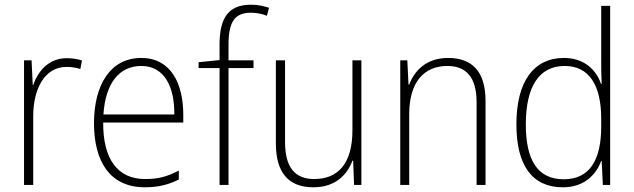

<svg xmlns="http://www.w3.org/2000/svg" viewBox="-20 -785 2691 815"><path d="M263 -538C187 -538 141 -483 121 -424H119L114 -529H82V0H121V-288C120 -406 169 -501 262 -501C284 -501 303 -498 321 -492L328 -528C309 -535 286 -538 263 -538Z M580 -539C446 -539 379 -421 379 -262C379 -99 447 10 595 10C652 10 695 -1 739 -23V-61C687 -34 650 -25 596 -25C479 -25 417 -110 418 -265H758V-297C758 -431 705 -539 580 -539ZM580 -505C677 -505 721 -418 720 -299H419C428 -435 488 -505 580 -505Z M1056 -496V-529H950V-595C950 -692 976 -731 1045 -731C1067 -731 1092 -727 1113 -718L1122 -752C1100 -759 1076 -765 1045 -765C950 -765 912 -709 912 -597V-530L823 -521V-496H912V0H950V-496Z M1514 -529H1476V-232C1476 -91 1415 -25 1314 -25C1233 -25 1190 -73 1190 -182V-529H1151V-176C1151 -53 1204 10 1310 10C1405 10 1454 -44 1476 -103H1479L1483 0H1514Z M1882 -539C1790 -539 1739 -485 1717 -426H1714L1709 -529H1679V0H1717V-300C1717 -438 1781 -505 1879 -505C1958 -505 2003 -458 2003 -351V0H2041V-356C2041 -482 1984 -539 1882 -539Z M2369 10C2460 10 2510 -43 2532 -102H2534L2539 0H2570V-760H2532V-530C2532 -498 2532 -464 2534 -429H2531C2511 -489 2459 -539 2374 -539C2246 -539 2172 -440 2172 -257C2172 -83 2239 10 2369 10ZM2373 -24C2262 -24 2212 -105 2212 -257C2212 -420 2270 -505 2377 -505C2481 -505 2532 -423 2532 -281V-248C2532 -107 2484 -24 2373 -24Z"/></svg>

Font: Noto Sans Myanmar UI SemiCondensed ExtraLight
Style: Regular
Weight: 200
Width: 4
Designer: Monotype Design Team
Foundry: Monotype Imaging Inc.
Version: Version 2.103